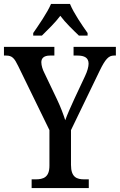

<svg xmlns="http://www.w3.org/2000/svg" viewBox="-22 -951 606 971"><path d="M146 -784V-771H190C219 -800 257 -836 283 -871C309 -836 348 -799 377 -771H421V-784C394 -822 350 -886 332 -931H236C217 -886 172 -822 146 -784ZM138 0H427V-44H404C367 -44 337 -54 337 -117V-293L482 -593C511 -653 528 -670 554 -670H564V-714H350V-670H370C405 -670 426 -659 426 -629C426 -614 420 -591 408 -566L355 -453C336 -411 318 -372 308 -343C298 -374 285 -409 266 -449L202 -583C194 -598 187 -620 187 -636C187 -655 198 -670 231 -670H253V-714H-2V-670H9C40 -670 51 -656 70 -617L228 -293V-113C228 -54 197 -44 158 -44H138Z"/></svg>

Font: Noto Serif Devanagari Condensed Medium
Style: Regular
Weight: 500
Width: 3
Designer: Universal Thirst, Indian Type Foundry and the Monotype Design Team
Foundry: Monotype Imaging Inc.
Version: Version 2.004